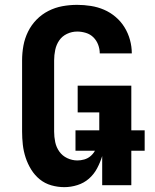

<svg xmlns="http://www.w3.org/2000/svg" viewBox="-20 -763 640 791"><path d="M245 8Q218 8 191.5 0.5Q165 -7 144 -24Q123 -41 108.5 -64.5Q94 -88 85.5 -114Q77 -140 74 -167Q71 -194 71 -221V-514Q71 -545 76.5 -575Q82 -605 95.5 -632.5Q109 -660 130.5 -682Q152 -704 179.5 -718Q207 -732 237 -737.5Q267 -743 298 -743Q326 -743 354.5 -738.5Q383 -734 408.5 -723Q434 -712 456 -693.5Q478 -675 493 -650.5Q508 -626 515.5 -598.5Q523 -571 523 -543H391Q391 -561 384.5 -578.5Q378 -596 365 -609Q352 -622 334 -627.5Q316 -633 298 -633Q276 -633 256 -623.5Q236 -614 224 -596.5Q212 -579 207.5 -557.5Q203 -536 203 -514V-221Q203 -199 207.5 -177.5Q212 -156 224.5 -138.5Q237 -121 257 -111.5Q277 -102 299 -102Q313 -102 327 -106Q341 -110 352 -119Q363 -128 370 -140Q377 -152 381.5 -165.5Q386 -179 387.5 -193Q389 -207 389 -221V-300H300V-410H521V0H401V-120Q393 -94 380 -69.5Q367 -45 346.5 -27Q326 -9 299 -0.5Q272 8 245 8ZM291 -142V-226H576V-142Z"/></svg>

Font: Iosevka Aile Extrabold
Style: Regular
Weight: 800
Designer: Belleve Invis
Foundry: Belleve Invis
Version: Version 27.3.5; ttfautohint (v1.8.4)